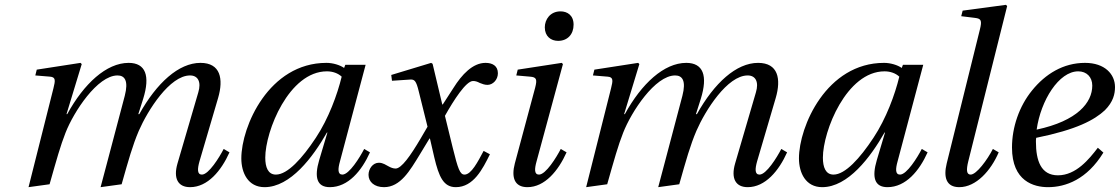

<svg xmlns="http://www.w3.org/2000/svg" viewBox="-20 -762 4631 794"><path d="M98 12 185 0C214 -102 230 -160 251 -213C285 -300 383 -450 466 -450C496 -450 512 -428 496 -366L422 -86L396 12L483 0C512 -102 528 -160 554 -221C591 -306 682 -450 766 -450C799 -450 813 -423 800 -380L714 -86C696 -24 716 12 766 12C839 12 895 -56 929 -132L905 -146C887 -111 843 -40 815 -40C795 -40 796 -63 805 -95L882 -357C905 -436 892 -502 809 -502C719 -502 628 -419 556 -290H552L572 -353C602 -449 582 -502 512 -502C420 -502 327 -416 258 -290H255L318 -497L313 -502L132 -474L126 -450L187 -445C211 -443 209 -429 201 -397Z M978 -107C978 -47 1006 12 1074 12C1181 12 1274 -112 1332 -214H1334L1300 -100C1279 -29 1290 12 1344 12C1420 12 1476 -56 1510 -132L1486 -146C1468 -111 1424 -40 1396 -40C1376 -40 1377 -63 1386 -95L1492 -494H1408L1403 -481C1386 -493 1357 -502 1330 -502C1092 -502 978 -239 978 -107ZM1077 -110C1077 -220 1175 -467 1332 -467C1356 -467 1378 -459 1393 -445C1375 -371 1339 -272 1286 -192C1230 -107 1169 -40 1121 -40C1088 -40 1077 -71 1077 -110Z M1504 -39C1504 -10 1528 12 1568 12C1636 12 1675 -56 1716 -123L1756 -189H1758L1776 -111C1795 -31 1814 12 1865 12C1938 12 1976 -63 2006 -124L1980 -138C1956 -93 1929 -40 1901 -40C1882 -40 1874 -63 1852 -152L1820 -283C1856 -347 1907 -427 1936 -427C1945 -427 1953 -425 1964 -419C1974 -415 1984 -411 1996 -411C2018 -411 2039 -432 2039 -459C2039 -490 2016 -502 1988 -502C1935 -502 1890 -454 1855 -398L1811 -330H1809L1769 -498L1763 -502L1598 -452L1601 -428L1676 -433C1694 -434 1701 -429 1712 -383L1748 -238L1720 -190C1677 -117 1640 -65 1616 -65C1606 -65 1596 -69 1587 -74C1577 -79 1564 -89 1547 -89C1521 -89 1504 -63 1504 -39Z M2233 -649C2233 -612 2258 -593 2288 -593C2327 -593 2352 -620 2352 -660C2352 -699 2326 -715 2298 -715C2255 -715 2233 -681 2233 -649ZM2109 -86C2094 -29 2107 12 2161 12C2233 12 2289 -56 2323 -132L2299 -146C2281 -111 2237 -40 2209 -40C2189 -40 2190 -63 2199 -95L2308 -497L2303 -502L2121 -474L2115 -450L2172 -445C2199 -443 2202 -434 2193 -399Z M2404 12 2491 0C2520 -102 2536 -160 2557 -213C2591 -300 2689 -450 2772 -450C2802 -450 2818 -428 2802 -366L2728 -86L2702 12L2789 0C2818 -102 2834 -160 2860 -221C2897 -306 2988 -450 3072 -450C3105 -450 3119 -423 3106 -380L3020 -86C3002 -24 3022 12 3072 12C3145 12 3201 -56 3235 -132L3211 -146C3193 -111 3149 -40 3121 -40C3101 -40 3102 -63 3111 -95L3188 -357C3211 -436 3198 -502 3115 -502C3025 -502 2934 -419 2862 -290H2858L2878 -353C2908 -449 2888 -502 2818 -502C2726 -502 2633 -416 2564 -290H2561L2624 -497L2619 -502L2438 -474L2432 -450L2493 -445C2517 -443 2515 -429 2507 -397Z M3284 -107C3284 -47 3312 12 3380 12C3487 12 3580 -112 3638 -214H3640L3606 -100C3585 -29 3596 12 3650 12C3726 12 3782 -56 3816 -132L3792 -146C3774 -111 3730 -40 3702 -40C3682 -40 3683 -63 3692 -95L3798 -494H3714L3709 -481C3692 -493 3663 -502 3636 -502C3398 -502 3284 -239 3284 -107ZM3383 -110C3383 -220 3481 -467 3638 -467C3662 -467 3684 -459 3699 -445C3681 -371 3645 -272 3592 -192C3536 -107 3475 -40 3427 -40C3394 -40 3383 -71 3383 -110Z M3895 -86C3881 -29 3893 12 3947 12C4017 12 4078 -57 4110 -132L4086 -146C4063 -101 4018 -40 3994 -40C3976 -40 3976 -61 3984 -94L4145 -737L4140 -742L3961 -718L3955 -695L4012 -688C4037 -685 4042 -678 4032 -639Z M4165 -152C4165 -12 4256 12 4314 12C4387 12 4475 -20 4543 -131L4520 -151C4484 -104 4430 -37 4355 -37C4285 -37 4264 -97 4264 -176C4264 -181 4264 -185 4265 -192C4433 -226 4506 -266 4549 -306C4584 -341 4591 -374 4591 -402C4591 -455 4549 -502 4467 -502C4377 -502 4303 -456 4248 -388C4195 -323 4165 -236 4165 -152ZM4267 -226C4284 -347 4359 -467 4439 -467C4474 -467 4497 -443 4497 -408C4497 -338 4436 -262 4267 -226Z"/></svg>

Font: Heuristica
Style: Italic
Weight: 400
Italic angle: -13°
Version: Version 1.0.1